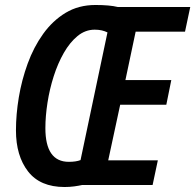

<svg xmlns="http://www.w3.org/2000/svg" viewBox="-20 -742 783 770"><path d="M239 8Q141 8 92.5 -54.5Q44 -117 44 -219Q44 -283 55.5 -352Q67 -421 91 -487Q115 -553 153 -606Q191 -659 243 -690.5Q295 -722 363 -722Q391 -722 413.5 -720Q436 -718 452 -714H743L722 -615H524L483 -421H667L647 -322H462L414 -99H613L592 0H309Q296 3 277.5 5.5Q259 8 239 8ZM256 -93Q285 -93 303 -100L411 -612Q401 -617 388.5 -620Q376 -623 360 -623Q322 -623 291 -597.5Q260 -572 236 -530Q212 -488 195.5 -436.5Q179 -385 170.5 -330.5Q162 -276 162 -228Q162 -93 256 -93Z"/></svg>

Font: Noto Sans Condensed SemiBold
Style: Italic
Weight: 600
Width: 3
Italic angle: -12°
Designer: Monotype Design Team
Foundry: Monotype Imaging Inc.
Version: Version 2.013; ttfautohint (v1.8.4.7-5d5b)